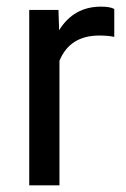

<svg xmlns="http://www.w3.org/2000/svg" viewBox="-20 -558 378 578"><path d="M324 -531C315 -536 301 -538 284 -538C229 -538 187 -514 158 -467L156 -528H68V0H159V-375C180 -426 220 -451 279 -451C295 -451 310 -450 324 -447Z"/></svg>

Font: Noto Sans KR Regular
Style: Regular
Weight: 400
Designer: Ryoko NISHIZUKA  (kana & ideographs); Paul D. Hunt (Latin, Greek & Cyrillic); Wenlong ZHANG  (bopomofo); Sandoll Communi
Foundry: Adobe Systems Incorporated
Version: Version 1.004;PS 1.004;hotconv 1.0.82;makeotf.lib2.5.63406